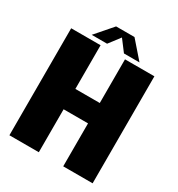

<svg xmlns="http://www.w3.org/2000/svg" viewBox="-189 -927 970 1049"><g transform="rotate(30 296.0 -403.0)"><path d="M28 0V-675H213.5V-399.5H367.5V-675H553V0H367.5V-271H213.5V0ZM143 -700 235.5 -806.5H351.5L444.5 -700H346.5L293.5 -770L240 -700Z"/></g></svg>

Font: Anybody ExtraBold
Style: Regular
Weight: 800
Designer: Tyler Finck
Foundry: Etcetera Type Company
Version: Version 1.010; ttfautohint (v1.8.3) -l 8 -r 50 -G 200 -x 14 